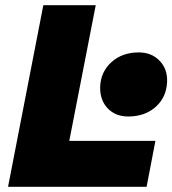

<svg xmlns="http://www.w3.org/2000/svg" viewBox="-20 -720 664 740"><path d="M11 0 147 -700H349L247 -177H579L545 0ZM474 -271Q425 -271 395 -302.5Q365 -334 366 -385Q368 -443 409.5 -480.5Q451 -518 515 -518Q564 -518 595 -486Q626 -454 624 -405Q622 -346 580.5 -308.5Q539 -271 474 -271Z"/></svg>

Font: REM ExtraBold
Style: Italic
Weight: 800
Italic angle: -11°
Designer: Octavio Pardo
Foundry: Ashler Design
Version: Version 1.005;gftools[0.9.28]